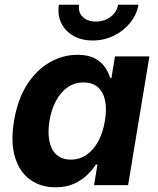

<svg xmlns="http://www.w3.org/2000/svg" viewBox="-20 -785 671 814"><path d="M215.4 9.1Q152.8 9.1 107.7 -23.5Q62.6 -56 43.6 -118.8Q24.5 -181.6 39.4 -272.2Q55.1 -365.7 95.7 -428Q136.3 -490.2 192 -521.5Q247.7 -552.7 308.2 -552.7Q354.4 -552.7 382.6 -537.2Q410.8 -521.8 425.9 -498.9Q441.1 -476 447.4 -454H452.4L467.3 -545.9H613.4L523.1 0H378.9L393.1 -87.4H386.2Q372.2 -64.9 349.1 -42.8Q326 -20.6 293 -5.7Q260 9.1 215.4 9.1ZM280.4 -108.3Q318.1 -108.3 347.6 -129Q377.1 -149.7 396.9 -186.6Q416.8 -223.5 424.7 -272.7Q433.1 -322.4 425.5 -358.9Q417.8 -395.4 394.9 -415.4Q372 -435.4 334.3 -435.4Q295.8 -435.4 266.1 -414.5Q236.4 -393.6 217.1 -357Q197.7 -320.4 189.7 -272.7Q182 -224.8 189.3 -187.5Q196.5 -150.3 219.4 -129.3Q242.3 -108.3 280.4 -108.3ZM372.7 -613.3Q325 -613.3 290.3 -633.6Q255.6 -653.9 239.2 -688.3Q222.9 -722.7 229.8 -765H315.3Q310.2 -734.2 330.5 -713.8Q350.8 -693.5 386.4 -693.5Q409.9 -693.5 430.1 -702.8Q450.4 -712 464 -728.2Q477.5 -744.3 480.7 -765H566.8Q559.9 -722.7 531.8 -688.2Q503.7 -653.6 462.2 -633.5Q420.7 -613.3 372.7 -613.3Z"/></svg>

Font: Inter
Style: Italic
Weight: 400
Italic angle: -9.3988°
Designer: Rasmus Andersson
Foundry: rsms
Version: Version 4.001;git-66647c0bb